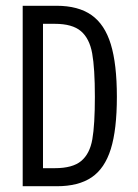

<svg xmlns="http://www.w3.org/2000/svg" viewBox="-20 -645 478 665"><path d="M384.8 -309.6Q384.8 -196.3 363.8 -128.9Q342.8 -61.5 297.4 -30.8Q252 0 176.8 0H58.6V-625H175.8Q251 -625 296.9 -592.8Q342.8 -560.5 363.8 -491.7Q384.8 -422.9 384.8 -309.6ZM308.6 -309.6Q308.6 -408.2 299.3 -460Q290 -511.7 260.3 -537.1Q230.5 -562.5 169.9 -562.5H128.9V-62.5H169.9Q231.4 -62.5 261.2 -87.4Q291 -112.3 299.8 -162.6Q308.6 -212.9 308.6 -309.6Z"/></svg>

Font: Sudo Var
Style: Regular
Weight: 400
Monospace: yes
Designer: Jens Kutilek
Foundry: Jens Kutilek
Version: Version 0.065;FEAKit 1.0